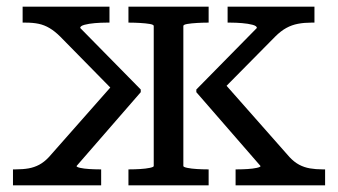

<svg xmlns="http://www.w3.org/2000/svg" viewBox="-20 -557 1016 577"><path d="M957 0H688V-48H694Q708 -48 724 -49Q740 -50 751.5 -52.5Q763 -55 763 -58L570 -280V-288L752 -473Q752 -479 739 -482.5Q726 -486 707.5 -487.5Q689 -489 674 -489H664V-537H925V-489H915Q894 -489 875.5 -485.5Q857 -482 840.5 -473Q824 -464 807 -447L634 -272L639 -324L850 -85Q864 -70 879 -62Q894 -54 911.5 -51Q929 -48 949 -48H957ZM19 0V-48H27Q49 -48 66 -51Q83 -54 98 -62Q113 -70 127 -85L338 -324L333 -272L161 -447Q145 -463 129 -472.5Q113 -482 96 -485.5Q79 -489 58 -489H48V-537H309V-489H299Q283 -489 265 -487.5Q247 -486 234 -482.5Q221 -479 221 -473L403 -288V-280L210 -58Q210 -55 221 -52.5Q232 -50 248.5 -49Q265 -48 279 -48H284V0ZM366 -489V-537H607V-489H603Q589 -489 572 -488Q555 -487 543 -485Q531 -483 531 -479V-58Q531 -55 543 -52.5Q555 -50 572 -49Q589 -48 603 -48H607V0H366V-48H370Q384 -48 401 -49Q418 -50 430 -52.5Q442 -55 442 -58V-479Q442 -483 430 -485Q418 -487 401 -488Q384 -489 370 -489Z"/></svg>

Font: Roboto Serif
Style: Regular
Weight: 400
Designer: Greg Gazdowicz
Foundry: Commercial Type
Version: Version 1.008